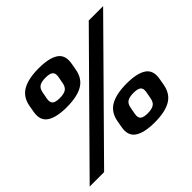

<svg xmlns="http://www.w3.org/2000/svg" viewBox="-176 -888 1096 1096"><g transform="rotate(-45 372.0 -340.0)"><path d="M-19 0H97.5L763.5 -674H647.5ZM209 -412.5Q293 -412.5 339.5 -439.5Q386 -466.5 397 -528L404 -568Q415.5 -629.5 376 -656.5Q336.5 -683.5 252.5 -683.5Q168.5 -683.5 121.5 -656.5Q74.5 -629.5 63.5 -568L56.5 -528Q45.5 -467 85.2 -439.8Q125 -412.5 209 -412.5ZM217.5 -477.5Q185 -477.5 171.8 -488.2Q158.5 -499 163 -526.5L171 -569.5Q176 -597 192.8 -607.5Q209.5 -618 242.5 -618Q274.5 -618 288.2 -607.5Q302 -597 297.5 -569.5L289.5 -526.5Q284.5 -499 267.5 -488.2Q250.5 -477.5 217.5 -477.5ZM502.5 4Q586.5 4 633 -23Q679.5 -50 690.5 -111.5L697.5 -151Q709 -213 669.5 -240Q630 -267 546 -267Q462 -267 415 -240Q368 -213 357 -151L350 -111.5Q338.5 -50.5 378.5 -23.2Q418.5 4 502.5 4ZM511 -61Q478.5 -61 465.2 -71.8Q452 -82.5 456.5 -110L464.5 -153Q469.5 -180.5 486.2 -191Q503 -201.5 536 -201.5Q568 -201.5 581.8 -191Q595.5 -180.5 591 -153L583 -110Q578 -82.5 560.8 -71.8Q543.5 -61 511 -61Z"/></g></svg>

Font: Anybody UltraCondensed Thin
Style: Bold Italic
Weight: 700
Italic angle: -10°
Version: Version 1.111